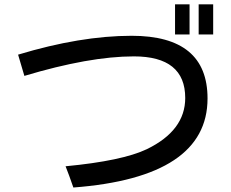

<svg xmlns="http://www.w3.org/2000/svg" viewBox="-20 -838 1040 865"><path d="M940.4 -818.4V-682.6H875V-818.4ZM834 -818.4V-682.6H768.6V-818.4ZM61.5 -591.8Q342.8 -676.8 573.2 -676.8Q915 -676.8 915 -394.5Q915 -39.1 310.5 6.8Q291 -49.8 275.4 -88.9Q531.2 -113.3 641.6 -166Q814.5 -250 814.5 -396.5Q814.5 -584 583 -584Q382.8 -584 89.8 -496.1Z"/></svg>

Font: MotoyaLCedar
Style: W3 mono
Weight: 400
Version: Version 1.01